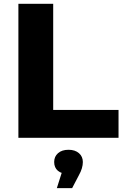

<svg xmlns="http://www.w3.org/2000/svg" viewBox="-20 -720 648 1003"><path d="M76.1 -700H257.9V-145.7H599.2V0H76.1ZM319.1 129.9 337.9 188.7Q301.9 188.7 282.4 172.1Q263 155.6 263 126.3Q263 97.7 283.2 80.1Q303.4 62.4 337.9 62.4Q372.3 62.4 392.6 80.3Q412.8 98.1 412.8 126.3Q412.8 158.4 392.2 195.2L356.8 262.9H276.9Z"/></svg>

Font: iiserrat Thin
Style: Regular
Weight: 100
Designer: Akira Ohta
Foundry: Akira Ohta
Version: Version 1.200;Glyphs 3.3.1 (3343)